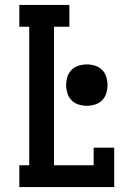

<svg xmlns="http://www.w3.org/2000/svg" viewBox="-20 -755 540 775"><path d="M58 0V-88H98V-647H58V-735H260V-647H198V-88H358V-159H441V0ZM331 -328Q314 -328 297.5 -333Q281 -338 269 -350Q257 -362 252 -378.5Q247 -395 247 -411Q247 -428 252 -444.5Q257 -461 269 -473Q281 -485 297.5 -490Q314 -495 331 -495Q347 -495 363.5 -490Q380 -485 392 -473Q404 -461 409 -444.5Q414 -428 414 -411Q414 -395 409 -378.5Q404 -362 392 -350Q380 -338 363.5 -333Q347 -328 331 -328Z"/></svg>

Font: Iosevka Curly Slab Semibold
Style: Regular
Weight: 600
Monospace: yes
Designer: Belleve Invis
Foundry: Belleve Invis
Version: Version 22.1.2; ttfautohint (v1.8.4)